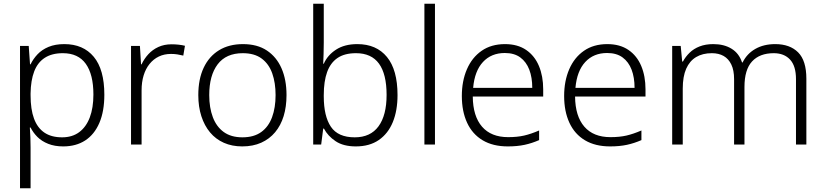

<svg xmlns="http://www.w3.org/2000/svg" viewBox="-20 -780 4453 1036"><path d="M327 -542Q429 -542 486 -473.5Q543 -405 543 -269Q543 -179 516 -116.5Q489 -54 439.5 -22Q390 10 321 10Q275 10 240 -4Q205 -18 182 -41Q159 -64 145 -92H141Q143 -67 144 -37.5Q145 -8 145 17V236H88V-532H135L142 -433H145Q159 -462 182.5 -487Q206 -512 242 -527Q278 -542 327 -542ZM319 -493Q260 -493 221.5 -468Q183 -443 164.5 -394.5Q146 -346 145 -276V-266Q145 -190 163.5 -140Q182 -90 219.5 -64.5Q257 -39 315 -39Q370 -39 407.5 -67Q445 -95 464.5 -146.5Q484 -198 484 -270Q484 -378 443 -435.5Q402 -493 319 -493Z M906 -541Q925 -541 943.5 -539Q962 -537 978 -533L969 -480Q953 -484 937 -486.5Q921 -489 903 -489Q866 -489 837 -475Q808 -461 787 -435Q766 -409 755 -373Q744 -337 744 -292V0H687V-532H735L741 -433H744Q758 -463 780.5 -487.5Q803 -512 834.5 -526.5Q866 -541 906 -541Z M1526 -267Q1526 -204 1510.5 -153.5Q1495 -103 1464.5 -66.5Q1434 -30 1389.5 -10Q1345 10 1287 10Q1232 10 1188 -9.5Q1144 -29 1113.5 -65.5Q1083 -102 1066.5 -153Q1050 -204 1050 -267Q1050 -353 1079 -414.5Q1108 -476 1162 -509Q1216 -542 1291 -542Q1368 -542 1420 -507.5Q1472 -473 1499 -411.5Q1526 -350 1526 -267ZM1109 -267Q1109 -199 1128.5 -147.5Q1148 -96 1187.5 -67.5Q1227 -39 1288 -39Q1350 -39 1389.5 -67.5Q1429 -96 1448 -147.5Q1467 -199 1467 -267Q1467 -333 1449 -384Q1431 -435 1392 -464Q1353 -493 1290 -493Q1200 -493 1154.5 -433Q1109 -373 1109 -267Z M1727 -550Q1727 -521 1726 -489Q1725 -457 1724 -436H1727Q1747 -482 1793 -512Q1839 -542 1908 -542Q2011 -542 2068 -472.5Q2125 -403 2125 -267Q2125 -183 2099.5 -121Q2074 -59 2024 -24.5Q1974 10 1900 10Q1833 10 1791 -18Q1749 -46 1728 -86H1724L1713 0H1670V-760H1727ZM1901 -493Q1839 -493 1801 -467Q1763 -441 1745 -391Q1727 -341 1727 -267V-260Q1727 -153 1765.5 -96Q1804 -39 1894 -39Q1979 -39 2022.5 -98.5Q2066 -158 2066 -268Q2066 -380 2025 -436.5Q1984 -493 1901 -493Z M2327 0H2270V-760H2327Z M2705 -542Q2773 -542 2819 -510.5Q2865 -479 2888 -424Q2911 -369 2911 -298V-259H2531Q2532 -153 2581 -96.5Q2630 -40 2722 -40Q2771 -40 2808 -48.5Q2845 -57 2889 -76V-24Q2850 -7 2810.5 1.5Q2771 10 2720 10Q2640 10 2584.5 -23Q2529 -56 2500.5 -117.5Q2472 -179 2472 -262Q2472 -343 2499.5 -406.5Q2527 -470 2579 -506Q2631 -542 2705 -542ZM2704 -494Q2631 -494 2586 -445.5Q2541 -397 2533 -306H2852Q2852 -362 2836 -404Q2820 -446 2787.5 -470Q2755 -494 2704 -494Z M3257 -542Q3325 -542 3371 -510.5Q3417 -479 3440 -424Q3463 -369 3463 -298V-259H3083Q3084 -153 3133 -96.5Q3182 -40 3274 -40Q3323 -40 3360 -48.5Q3397 -57 3441 -76V-24Q3402 -7 3362.5 1.5Q3323 10 3272 10Q3192 10 3136.5 -23Q3081 -56 3052.5 -117.5Q3024 -179 3024 -262Q3024 -343 3051.5 -406.5Q3079 -470 3131 -506Q3183 -542 3257 -542ZM3256 -494Q3183 -494 3138 -445.5Q3093 -397 3085 -306H3404Q3404 -362 3388 -404Q3372 -446 3339.5 -470Q3307 -494 3256 -494Z M4163 -542Q4242 -542 4286.5 -497.5Q4331 -453 4331 -355V0H4275V-353Q4275 -424 4243 -458.5Q4211 -493 4155 -493Q4079 -493 4038 -448.5Q3997 -404 3997 -311V0H3941V-353Q3941 -401 3926 -432Q3911 -463 3884.5 -478Q3858 -493 3821 -493Q3771 -493 3736 -472Q3701 -451 3682.5 -409Q3664 -367 3664 -302V0H3607V-532H3653L3661 -448H3665Q3679 -474 3701 -495.5Q3723 -517 3755 -529.5Q3787 -542 3829 -542Q3887 -542 3927.5 -517Q3968 -492 3984 -443H3987Q4010 -490 4055.5 -516Q4101 -542 4163 -542Z"/></svg>

Font: Noto Sans Thai Light
Style: Regular
Weight: 300
Designer: Monotype Design Team
Foundry: Monotype Imaging Inc.
Version: Version 2.001